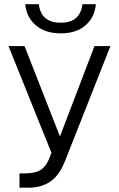

<svg xmlns="http://www.w3.org/2000/svg" viewBox="-20 -714 552 892"><path d="M425.5 -694.5Q420 -633.5 377 -596.2Q334 -559 262.5 -559Q190.5 -559 146.8 -596.2Q103 -633.5 97 -694.5H160.5Q170.5 -608.5 262.5 -608.5Q309 -608.5 333.5 -630.8Q358 -653 363 -694.5ZM70.5 91.5H96Q141.5 91.5 166.8 76.8Q192 62 207.5 25.5L219 -4L19.5 -500H94L258.5 -80L419 -500H493L283 32Q256 101 213.8 129.5Q171.5 158 113 158H70.5Z"/></svg>

Font: Overused Grotesk Book
Style: Regular
Weight: 375
Version: Version 0.004